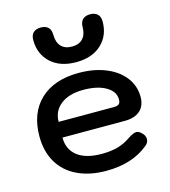

<svg xmlns="http://www.w3.org/2000/svg" viewBox="-115 -861 851 962"><g transform="rotate(-15 311.0 -379.5)"><path d="M38 -243Q38 -364 110 -432Q182 -500 310 -500Q389 -500 450 -475Q511 -450 545 -405.5Q579 -361 579 -304Q579 -258 551 -233Q523 -208 472 -208H148Q148 -146 192 -112Q236 -78 318 -78Q365 -78 401 -88Q437 -98 468 -120Q497 -139 512 -139Q525 -139 539 -125Q555 -110 555 -92Q555 -73 538 -60Q454 10 318 10Q232 10 168.5 -20.5Q105 -51 71.5 -108Q38 -165 38 -243ZM438 -289Q455 -289 463 -296Q471 -303 471 -320Q471 -361 427 -386.5Q383 -412 310 -412Q236 -412 193 -378.5Q150 -345 150 -289ZM133 -718Q133 -743 146.5 -756Q160 -769 185 -769Q210 -769 223.5 -756Q237 -743 237 -718Q237 -679 256.5 -657.5Q276 -636 313 -636Q350 -636 369.5 -657.5Q389 -679 389 -718Q389 -742 402.5 -755.5Q416 -769 441 -769Q466 -769 479.5 -756Q493 -743 493 -718Q493 -645 444.5 -600Q396 -555 313 -555Q230 -555 181.5 -600Q133 -645 133 -718Z"/></g></svg>

Font: Kodchasan SemiBold
Style: Regular
Weight: 600
Version: Version 1.000; ttfautohint (v1.6)